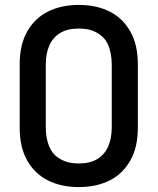

<svg xmlns="http://www.w3.org/2000/svg" viewBox="-20 -740 640 780"><path d="M300 -720Q372 -720 425.5 -693Q479 -666 509.5 -612Q540 -558 540 -479V-221Q540 -142 509.5 -88Q479 -34 425.5 -7Q372 20 300 20Q229 20 175 -7Q121 -34 90.5 -88Q60 -142 60 -221V-479Q60 -558 90.5 -612Q121 -666 175 -693Q229 -720 300 -720ZM166 -223Q166 -188 175 -158.5Q184 -129 203 -110Q219 -95 242.5 -85.5Q266 -76 300 -76Q346 -76 375.5 -94Q405 -112 419.5 -145Q434 -178 434 -223V-477Q434 -500 430 -521.5Q426 -543 418 -560.5Q410 -578 397 -590Q380 -606 357 -615Q334 -624 300 -624Q254 -624 224.5 -606Q195 -588 180.5 -555.5Q166 -523 166 -477Z"/></svg>

Font: Recursive Monospace Medium
Style: Regular
Weight: 500
Version: Version 1.047